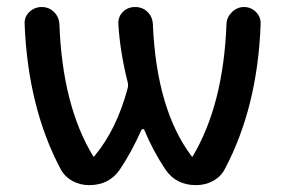

<svg xmlns="http://www.w3.org/2000/svg" viewBox="-20 -540 832 560"><path d="M240.2 0Q212.9 0 190.4 -12.7Q168 -25.4 156.2 -47.9Q61.5 -227.5 51.8 -469.7Q50.8 -491.2 65.9 -505.4Q81.1 -519.5 101.6 -519.5Q123 -519.5 137.7 -504.9Q152.3 -490.2 153.3 -468.8Q162.1 -231.4 252 -84Q252 -83 252.9 -83Q253.9 -83 254.9 -84Q320.3 -162.1 352.5 -283.2Q354.5 -292 352.5 -299.8Q330.1 -388.7 325.2 -469.7Q324.2 -491.2 338.4 -505.4Q352.5 -519.5 374 -519.5Q395.5 -519.5 410.2 -505.4Q424.8 -491.2 425.8 -469.7Q436.5 -219.7 539.1 -84Q539.1 -83 541 -83Q542 -83 542 -84Q631.8 -234.4 640.6 -470.7Q641.6 -490.2 656.7 -504.9Q671.9 -519.5 691.9 -519.5Q711.9 -519.5 726.6 -504.9Q741.2 -490.2 740.2 -469.7Q731.4 -228.5 636.7 -48.8Q625 -25.4 602.1 -12.7Q579.1 0 551.8 0Q494.1 0 462.9 -44.9Q425.8 -100.6 400.4 -162.1Q399.4 -164.1 396.5 -163.6Q393.6 -163.1 392.6 -161.1Q362.3 -93.8 329.1 -44.9Q297.9 0 240.2 0Z"/></svg>

Font: Rounded Mgen+ 2p medium
Style: Regular
Weight: 500
Designer: [Source Han Sans]
Ryoko NISHIZUKA  (kana & ideographs); Paul D. Hunt (Latin, Greek & Cyrillic); Wenlong ZHANG  (bopomofo
Version: Version 1.059.20150602